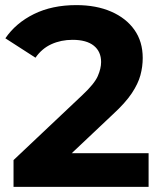

<svg xmlns="http://www.w3.org/2000/svg" viewBox="-20 -732 630 752"><path d="M33 0V-105L303 -360Q350 -404 363 -434Q376 -464 376 -489Q376 -530 347.5 -553Q319 -576 264 -576Q219 -576 181.5 -559Q144 -542 119 -506L1 -582Q42 -642 113 -677Q184 -712 279 -712Q357 -712 415.5 -686.5Q474 -661 506.5 -615Q539 -569 539 -505Q539 -471 530 -437.5Q521 -404 496 -366.5Q471 -329 422 -284L261 -132H562V0Z"/></svg>

Font: Montserrat
Style: Bold
Weight: 700
Designer: Julieta Ulanovsky
Foundry: Julieta Ulanovsky
Version: Version 9.000; ttfautohint (v1.8.4.7-5d5b)